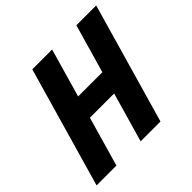

<svg xmlns="http://www.w3.org/2000/svg" viewBox="-163 -820 986 986"><g transform="rotate(-45 329.5 -327.5)"><path d="M195 -655H339L151 0H7ZM515 -655H659L471 0H327ZM140 -270 175 -390H526L491 -270Z"/></g></svg>

Font: Intel One Mono Light
Style: Italic
Weight: 300
Italic angle: -16°
Monospace: yes
Designer: Fred Shallcrass
Foundry: Frere-Jones Type LLC
Version: Version 1.004